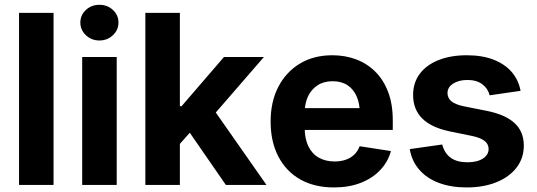

<svg xmlns="http://www.w3.org/2000/svg" viewBox="-20 -782 2270 812"><path d="M206.5 -727.5V0H60.5V-727.5Z M327.6 0V-541H473.6V0ZM400.4 -610.8Q366.7 -610.8 343.3 -633.1Q319.8 -655.3 319.8 -686.5Q319.8 -718.3 343.3 -740Q366.7 -761.7 400.4 -761.7Q434.1 -761.7 457.5 -740Q481 -718.3 481 -686.5Q481 -655.3 457.5 -633.1Q434.1 -610.8 400.4 -610.8Z M727.1 -158.2V-333H748L927.2 -541H1096.2L860.8 -269.5H826.2ZM594.7 0V-727.5H740.7V0ZM935.1 0 771.5 -236.8 868.7 -340.3 1106.9 0Z M1392.6 10.7Q1309.6 10.7 1249.5 -23.4Q1189.5 -57.6 1157 -120.4Q1124.5 -183.1 1124.5 -268.1Q1124.5 -351.6 1157 -414.6Q1189.5 -477.5 1248 -512.9Q1306.6 -548.3 1385.3 -548.3Q1439.5 -548.3 1485.8 -531Q1532.2 -513.7 1567.1 -479Q1602.1 -444.3 1621.6 -392.8Q1641.1 -341.3 1641.1 -273.4V-232.4H1183.6V-324.7H1569.8L1502 -300.3Q1502 -342.3 1488.8 -373.3Q1475.6 -404.3 1450 -421.4Q1424.3 -438.5 1386.7 -438.5Q1349.1 -438.5 1322.8 -421.1Q1296.4 -403.8 1282.5 -374Q1268.6 -344.2 1268.6 -305.7V-241.2Q1268.6 -195.3 1284.2 -163.3Q1299.8 -131.3 1328.4 -115.2Q1356.9 -99.1 1395 -99.1Q1420.9 -99.1 1442.1 -106.4Q1463.4 -113.8 1478.3 -128.2Q1493.2 -142.6 1501 -163.6L1633.3 -143.1Q1620.6 -96.7 1587.6 -62.3Q1554.7 -27.8 1505.1 -8.5Q1455.6 10.7 1392.6 10.7Z M1953.6 10.7Q1887.7 10.7 1836.7 -8.3Q1785.6 -27.3 1753.7 -63.7Q1721.7 -100.1 1712.9 -151.4L1850.1 -170.9Q1859.9 -133.8 1886.2 -114.7Q1912.6 -95.7 1957 -95.7Q1998.5 -95.7 2022.5 -111.6Q2046.4 -127.4 2046.4 -151.4Q2046.4 -172.9 2029.1 -186.3Q2011.7 -199.7 1976.6 -207L1883.3 -226.1Q1804.7 -242.2 1765.9 -280.8Q1727.1 -319.3 1727.1 -380.4Q1727.1 -432.1 1755.1 -469.7Q1783.2 -507.3 1834.5 -527.8Q1885.7 -548.3 1954.1 -548.3Q2019.5 -548.3 2067.1 -529.8Q2114.7 -511.2 2143.8 -477.8Q2172.9 -444.3 2181.6 -397.9L2050.8 -378.9Q2043.9 -407.2 2020 -425.5Q1996.1 -443.8 1956.5 -443.8Q1920.4 -443.8 1896.5 -428.5Q1872.6 -413.1 1872.6 -388.7Q1872.6 -368.2 1888.4 -354.2Q1904.3 -340.3 1941.4 -332.5L2039.6 -313Q2118.7 -296.9 2157 -260.7Q2195.3 -224.6 2195.3 -166.5Q2195.3 -113.3 2164.6 -73.2Q2133.8 -33.2 2079.1 -11.2Q2024.4 10.7 1953.6 10.7Z"/></svg>

Font: Inter 17pt
Style: Bold
Weight: 700
Version: Version 4.001;git-66647c0bb